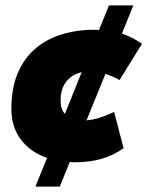

<svg xmlns="http://www.w3.org/2000/svg" viewBox="-20 -590 545 710"><path d="M111 100 154 -6Q93 -27 57.5 -73.5Q22 -120 22 -188Q22 -261 44 -315.5Q66 -370 106.5 -406.5Q147 -443 204 -461.5Q261 -480 330 -480Q334 -480 337.5 -479.5Q341 -479 346 -479L383 -570H473L431 -466Q451 -459 469.5 -449.5Q488 -440 505 -428L422 -294Q408 -302 395 -307.5Q382 -313 370 -317L300 -145Q324 -147 348 -154.5Q372 -162 402 -176L437 -42Q399 -15 355 -2.5Q311 10 260 10Q254 10 248.5 10Q243 10 238 9L201 100ZM204 -218Q204 -186 220 -169L282 -323Q246 -315 225 -288Q204 -261 204 -218Z"/></svg>

Font: Celebes Black
Style: Italic
Weight: 900
Italic angle: -10°
Designer: Anugrah Pasau
Foundry: Lafontype
Version: Version 1.000; ttfautohint (v1.8.4)